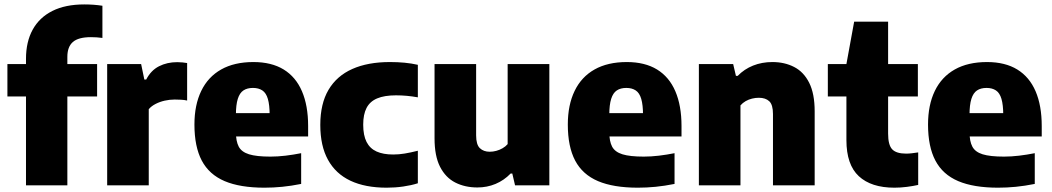

<svg xmlns="http://www.w3.org/2000/svg" viewBox="-20 -838 4754 868"><path d="M97.5 0V-572Q97.5 -649 127.8 -704Q158 -759 216.8 -788.5Q275.5 -818 361 -818Q383.5 -818 403.2 -816.5Q423 -815 443 -812V-666.5Q429 -668.5 416.8 -669.2Q404.5 -670 391 -670Q334.5 -670 309.5 -648.2Q284.5 -626.5 284.5 -581V0ZM13.5 -402V-548.5H419V-402Z M464.5 0V-548.5H618L632.5 -478.5H641Q662.5 -520 699 -538.5Q735.5 -557 781 -557Q793 -557 805 -555.8Q817 -554.5 826 -553V-383.5Q813 -386.5 797.8 -387.2Q782.5 -388 769.5 -388Q747 -388 724.8 -383Q702.5 -378 683.5 -368.2Q664.5 -358.5 652.5 -344.5V0Z M1175.5 10.5Q1065.5 10.5 995.5 -19.2Q925.5 -49 892.2 -112Q859 -175 859 -275Q859 -363.5 889.8 -427Q920.5 -490.5 980 -524Q1039.5 -557.5 1125.5 -557.5Q1207.5 -557.5 1262.5 -523.8Q1317.5 -490 1345.2 -425.2Q1373 -360.5 1373 -268.5V-221H967V-326.5H1227L1199 -317.5Q1199 -363.5 1191 -390.8Q1183 -418 1166 -429.2Q1149 -440.5 1123.5 -440.5Q1097.5 -440.5 1080.5 -429.2Q1063.5 -418 1055 -391Q1046.5 -364 1046.5 -318V-241Q1046.5 -199.5 1059.2 -175.2Q1072 -151 1105.8 -140.5Q1139.5 -130 1202.5 -130Q1235 -130 1270.8 -134.2Q1306.5 -138.5 1341.5 -145.5V-6.5Q1296.5 2.5 1256 6.5Q1215.5 10.5 1175.5 10.5Z M1728 10.5Q1631 10.5 1564.2 -21Q1497.5 -52.5 1462.8 -115.5Q1428 -178.5 1428 -273Q1428 -369 1465.2 -432Q1502.5 -495 1572.8 -526.2Q1643 -557.5 1743 -557.5Q1778 -557.5 1809.2 -554.5Q1840.5 -551.5 1869 -545V-398Q1843.5 -402.5 1819.2 -404.8Q1795 -407 1770 -407Q1718 -407 1685.2 -393.2Q1652.5 -379.5 1637.2 -350.2Q1622 -321 1622 -274.5Q1622 -226 1637.2 -196.2Q1652.5 -166.5 1682.5 -153Q1712.5 -139.5 1757.5 -139.5Q1783.5 -139.5 1809.2 -143.8Q1835 -148 1869 -156.5V-9.5Q1839.5 0 1803 5.2Q1766.5 10.5 1728 10.5Z M2138 9.5Q2082 9.5 2038.2 -12.8Q1994.5 -35 1969.5 -83.8Q1944.5 -132.5 1944.5 -212.5V-548.5H2132.5V-226Q2132.5 -184 2149.5 -168Q2166.5 -152 2194 -152Q2208.5 -152 2223.5 -156Q2238.5 -160 2252 -167.8Q2265.5 -175.5 2275 -186.5V-548.5H2463.5V0H2308.5L2296 -53.5H2288.5Q2258.5 -22.5 2220.2 -6.5Q2182 9.5 2138 9.5Z M2863.5 10.5Q2753.5 10.5 2683.5 -19.2Q2613.5 -49 2580.2 -112Q2547 -175 2547 -275Q2547 -363.5 2577.8 -427Q2608.5 -490.5 2668 -524Q2727.5 -557.5 2813.5 -557.5Q2895.5 -557.5 2950.5 -523.8Q3005.5 -490 3033.2 -425.2Q3061 -360.5 3061 -268.5V-221H2655V-326.5H2915L2887 -317.5Q2887 -363.5 2879 -390.8Q2871 -418 2854 -429.2Q2837 -440.5 2811.5 -440.5Q2785.5 -440.5 2768.5 -429.2Q2751.5 -418 2743 -391Q2734.5 -364 2734.5 -318V-241Q2734.5 -199.5 2747.2 -175.2Q2760 -151 2793.8 -140.5Q2827.5 -130 2890.5 -130Q2923 -130 2958.8 -134.2Q2994.5 -138.5 3029.5 -145.5V-6.5Q2984.5 2.5 2944 6.5Q2903.5 10.5 2863.5 10.5Z M3139.5 0V-548.5H3294.5L3307 -495H3315Q3344.5 -525.5 3384.5 -541.5Q3424.5 -557.5 3472 -557.5Q3527 -557.5 3570.2 -535.2Q3613.5 -513 3638.2 -463.8Q3663 -414.5 3663 -334.5V0H3474.5V-322.5Q3474.5 -364.5 3457.8 -380.2Q3441 -396 3410.5 -396Q3395 -396 3379.8 -392.2Q3364.5 -388.5 3351 -380.8Q3337.5 -373 3327.5 -361.5V0Z M4023.5 10.5Q3918.5 10.5 3862.5 -41.5Q3806.5 -93.5 3806.5 -204.5V-548.5L3841.5 -740H3995V-234Q3995 -182.5 4013.5 -163Q4032 -143.5 4076.5 -143.5Q4088.5 -143.5 4101.5 -145Q4114.5 -146.5 4131 -149V-2Q4109 3 4080 6.8Q4051 10.5 4023.5 10.5ZM3722.5 -402V-548.5H4129.5V-402Z M4492 10.5Q4382 10.5 4312 -19.2Q4242 -49 4208.8 -112Q4175.5 -175 4175.5 -275Q4175.5 -363.5 4206.2 -427Q4237 -490.5 4296.5 -524Q4356 -557.5 4442 -557.5Q4524 -557.5 4579 -523.8Q4634 -490 4661.8 -425.2Q4689.5 -360.5 4689.5 -268.5V-221H4283.5V-326.5H4543.5L4515.5 -317.5Q4515.5 -363.5 4507.5 -390.8Q4499.5 -418 4482.5 -429.2Q4465.5 -440.5 4440 -440.5Q4414 -440.5 4397 -429.2Q4380 -418 4371.5 -391Q4363 -364 4363 -318V-241Q4363 -199.5 4375.8 -175.2Q4388.5 -151 4422.2 -140.5Q4456 -130 4519 -130Q4551.5 -130 4587.2 -134.2Q4623 -138.5 4658 -145.5V-6.5Q4613 2.5 4572.5 6.5Q4532 10.5 4492 10.5Z"/></svg>

Font: Encode Sans Condensed Thin ExtraBold
Style: Regular
Weight: 800
Version: Version 3.002